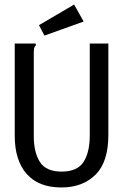

<svg xmlns="http://www.w3.org/2000/svg" viewBox="-20 -815 540 847"><path d="M251 12Q150 12 97.5 -48Q45 -108 45 -216V-623H138V-615Q132 -609 130.5 -602Q129 -595 129 -578V-215Q129 -143 156 -100.5Q183 -58 252 -58Q321 -58 348.5 -100.5Q376 -143 376 -218V-623H458V-219Q458 -100 401 -44Q344 12 251 12ZM176 -658 152 -704 307 -795 349 -720Z"/></svg>

Font: Inconsolata Medium
Style: Regular
Weight: 500
Monospace: yes
Designer: Raph Levien, Cyreal, Brenton Simpson
Foundry: Raph Levien, Cyreal, Google
Version: Version 3.001; ttfautohint (v1.8.2.53-6de2)